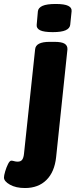

<svg xmlns="http://www.w3.org/2000/svg" viewBox="-118 -736 381 968"><path d="M8 212Q-38 212 -68 195Q-98 178 -98 159Q-98 149 -92 128.5Q-86 108 -77.5 91Q-69 74 -61 74Q-55 74 -46.5 76.5Q-38 79 -29 79Q-13 79 -6 69Q1 59 3 39L59 -487Q62 -525 132 -525H157Q193 -525 208 -515.5Q223 -506 222 -487L165 56Q157 131 116 171.5Q75 212 8 212ZM148 -574Q103 -574 84 -583.5Q65 -593 67 -611L73 -679Q75 -697 96.5 -706.5Q118 -716 163 -716Q207 -716 226 -706.5Q245 -697 243 -679L236 -611Q234 -593 213 -583.5Q192 -574 148 -574Z"/></svg>

Font: Asap Condensed Condensed ExtraBold
Style: Italic
Weight: 800
Width: 3
Italic angle: -6°
Designer: Pablo Cosgaya
Foundry: Omnibus-Type
Version: Version 3.001; ttfautohint (v1.8.4.7-5d5b)